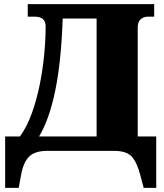

<svg xmlns="http://www.w3.org/2000/svg" viewBox="-20 -734 800 934"><path d="M5 180V-70H77Q111 -117 134.5 -182Q158 -247 173 -321Q188 -395 195 -468.5Q202 -542 202 -606Q202 -629 189 -641Q176 -653 147 -653H115V-714H730V-653H700Q678 -653 664 -640Q650 -627 650 -600V-70H740V180H679L663 120Q647 57 621.5 28.5Q596 0 536 0H209Q149 0 121 28.5Q93 57 82 120L71 180ZM170 -70H450V-644H285Q278 -436 249 -294.5Q220 -153 170 -70Z"/></svg>

Font: Noto Serif Black
Style: Regular
Weight: 900
Designer: Monotype Design Team
Foundry: Monotype Imaging Inc.
Version: Version 2.014; ttfautohint (v1.8.4.7-5d5b)